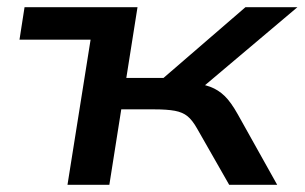

<svg xmlns="http://www.w3.org/2000/svg" viewBox="-20 -512 844 532"><path d="M167 0 231 -402H34L48 -492H361L330 -296H433L660 -492H804L515 -248L505 -282Q540 -280 562.5 -271.5Q585 -263 602.5 -246Q620 -229 639 -195L748 0H615L526 -156Q513 -179 499.5 -190Q486 -201 464.5 -205Q443 -209 407 -209H316L283 0Z"/></svg>

Font: Nunito Sans 10pt Expanded SemiBold
Style: Italic
Weight: 600
Width: 7
Italic angle: -9°
Designer: Vernon Adams
Foundry: Vernon Adams
Version: Version 3.101;gftools[0.9.27]